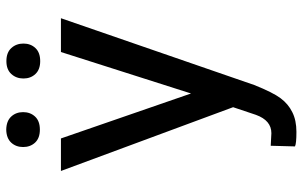

<svg xmlns="http://www.w3.org/2000/svg" viewBox="-190 -728 929 588"><g transform="rotate(-90 274.0 -433.5)"><path d="M120.1 5.9 122.1 -68.4 160.6 -66.4Q199.7 -66.4 216.8 -113.8L240.2 -183.6L44.9 -710.9H144.5L282.2 -312.5L409.2 -710.9H512.7L308.1 -118.7Q285.2 -61.5 267.6 -38.1Q250 -14.6 225.1 -2.4Q200.2 10.3 164.6 10.3Q128.9 10.3 120.1 5.9ZM381.3 -877.9Q407.7 -877.9 421.4 -862.8Q435.1 -847.7 435.1 -825.7Q435.1 -803.7 421.4 -789.1Q407.7 -774.4 381.3 -774.4Q355.5 -774.4 341.8 -789.1Q328.1 -803.7 328.1 -825.7Q328.1 -847.7 341.8 -862.8Q355.5 -877.9 381.3 -877.9ZM171.4 -878.4Q197.8 -877.9 211.4 -863.3Q225.1 -848.6 225.1 -826.7Q225.1 -804.7 211.4 -790Q197.8 -775.4 171.4 -775.4Q145.5 -775.4 131.8 -790Q118.2 -804.7 118.2 -826.7Q118.2 -848.6 131.8 -863.3Q145.5 -877.9 171.4 -878.4Z"/></g></svg>

Font: RobotoCondensed-Regular
Style: Regular
Weight: 400
Designer: Google
Version: Version 2.001201; 2014